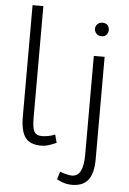

<svg xmlns="http://www.w3.org/2000/svg" viewBox="-63 -796 716 1062"><g transform="rotate(5 295.0 -264.5)"><path d="M273 -3Q243 10 225.5 15Q208 20 190 20Q126 20 100 -16Q74 -52 74 -132V-750H134V-131Q134 -76 145 -54.5Q156 -33 189 -33Q205 -33 225 -37Q245 -41 261 -48ZM306 154Q323 161 342 165.5Q361 170 372 170Q405 170 420.5 139.5Q436 109 436 50V-500H496V68Q496 147 467 184Q438 221 378 221Q360 221 346 218Q332 215 319.5 210Q307 205 293 198ZM429 -650Q429 -659 433.5 -667.5Q438 -676 446.5 -681.5Q455 -687 468 -687Q488 -687 497 -675.5Q506 -664 506 -650Q506 -636 497 -624Q488 -612 468 -612Q455 -612 446.5 -618Q438 -624 433.5 -632.5Q429 -641 429 -650Z"/></g></svg>

Font: Moderustic Light
Style: Regular
Weight: 300
Designer: Tural Alisoy
Foundry: TAFT Foundry
Version: Version 2.120